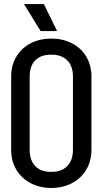

<svg xmlns="http://www.w3.org/2000/svg" viewBox="-20 -910 505 945"><path d="M430 -172Q430 -118 405 -75.5Q380 -33 335 -9Q290 15 233 15H232Q175 15 130 -9Q85 -33 60 -75.5Q35 -118 35 -172V-534Q35 -588 60 -630.5Q85 -673 130 -696.5Q175 -720 232 -720H233Q290 -720 335 -696.5Q380 -673 405 -630.5Q430 -588 430 -534ZM339 -533Q339 -585 311 -613Q283 -641 232 -641Q181 -641 153.5 -613Q126 -585 126 -533V-173Q126 -121 153.5 -92.5Q181 -64 232 -64Q283 -64 311 -92.5Q339 -121 339 -173ZM261 -757H180L98 -890H196Z"/></svg>

Font: Akshar
Style: Regular
Weight: 400
Designer: Tall Chai
Foundry: Tall Chai
Version: Version 1.000